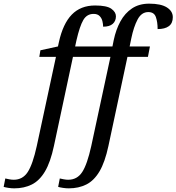

<svg xmlns="http://www.w3.org/2000/svg" viewBox="-160 -790 965 1050"><path d="M-82 240Q-97 240 -113.5 237.5Q-130 235 -140 232L-131 186Q-123 188 -109.5 190.5Q-96 193 -85 193Q-36 193 -8.5 151Q19 109 41 9L146 -479H55L61 -515L157 -536L162 -559Q184 -660 232.5 -710Q281 -760 360 -760Q424 -760 449 -742Q474 -724 474 -701Q474 -675 456.5 -659.5Q439 -644 404 -644Q404 -658 400 -674.5Q396 -691 384.5 -702.5Q373 -714 352 -714Q315 -714 295.5 -680.5Q276 -647 258 -569L251 -536H454H455L462 -571Q474 -628 498.5 -673Q523 -718 562 -744Q601 -770 656 -770Q720 -770 752.5 -749.5Q785 -729 785 -696Q785 -663 763.5 -647Q742 -631 702 -631Q702 -669 692.5 -696.5Q683 -724 651 -724Q614 -724 592.5 -683.5Q571 -643 558 -580L549 -536H660L649 -479H537L433 8Q414 97 384 147.5Q354 198 312 219Q270 240 216 240Q201 240 184.5 237.5Q168 235 158 232L167 186Q175 188 188.5 190.5Q202 193 213 193Q262 193 289.5 151Q317 109 339 9L444 -479H239L135 8Q116 97 86 147.5Q56 198 14 219Q-28 240 -82 240Z"/></svg>

Font: NotoSerif-Italic
Style: Regular
Weight: 400
Italic angle: -12°
Designer: Monotype Design Team
Foundry: Monotype Imaging Inc.
Version: Version 2.007; ttfautohint (v1.8) -l 8 -r 50 -G 200 -x 14 -D